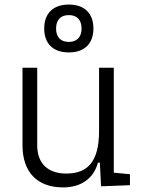

<svg xmlns="http://www.w3.org/2000/svg" viewBox="-20 -816 626 846"><path d="M258.3 9.8C336.9 9.8 393.1 -29.8 411.6 -99.6H419.9L425.3 4.9L552.7 0V-48.3L481.4 -55.2V-517.6H416.5V-239.3C416.5 -103.5 366.7 -51.3 271.5 -51.3C191.4 -51.3 144 -95.7 144 -175.8V-517.6H79.1V-175.8C79.1 -57.6 144 9.8 258.3 9.8ZM283.2 -585C352.1 -585 391.6 -623.5 391.6 -690.4C391.6 -757.3 352.1 -795.9 283.2 -795.9C214.4 -795.9 174.8 -757.3 174.8 -690.4C174.8 -623.5 214.4 -585 283.2 -585ZM283.2 -631.3C247.1 -631.3 227.1 -652.8 227.1 -690.4C227.1 -728 247.1 -749.5 283.2 -749.5C319.3 -749.5 339.4 -728 339.4 -690.4C339.4 -652.8 319.3 -631.3 283.2 -631.3Z"/></svg>

Font: Cascadia Code Light
Style: Regular
Weight: 300
Monospace: yes
Designer: Aaron Bell
Foundry: Saja Typeworks
Version: Version 2404.023